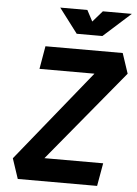

<svg xmlns="http://www.w3.org/2000/svg" viewBox="-60 -943 705 989"><g transform="rotate(5 293.0 -449.0)"><path d="M69.8 0 35.2 -104 416 -574.7H131.8L152.3 -693.4H551.8L586.4 -589.4L197.3 -118.7H501L480 0ZM307.1 -771.5 210.9 -898.4H351.1L381.3 -841.3L431.2 -898.4H581.1L439.9 -771.5Z"/></g></svg>

Font: CaskaydiaCove NFP
Style: Bold Italic
Weight: 700
Italic angle: -10°
Designer: Aaron Bell
Foundry: Saja Typeworks
Version: Version 2111.001; VTT 6.35;Nerd Fonts 3.1.1